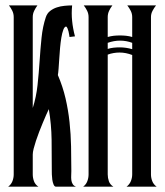

<svg xmlns="http://www.w3.org/2000/svg" viewBox="-20 -704 624 724"><path d="M10.7 0Q22 -8.3 26.9 -20.8Q31.7 -33.2 31.7 -46.4V-639.6Q31.7 -652.3 26.4 -663.3Q21 -674.3 13.7 -683.6H121.1Q114.3 -674.3 108.9 -663.3Q103.5 -652.3 103.5 -639.6V-296.9Q116.7 -337.9 121.6 -383.5Q126.5 -429.2 129.4 -474.4Q132.3 -519.5 136.7 -562Q141.1 -604.5 152.8 -639.2Q157.7 -653.8 168.9 -662.6Q180.2 -671.4 194.1 -676Q208 -680.7 223.4 -682.1Q238.8 -683.6 252 -683.6Q249 -653.8 252 -625Q254.9 -596.2 262.7 -566.9L242.2 -564.5Q241.7 -567.9 240.7 -573.7Q239.7 -579.6 238.3 -585.7Q236.8 -591.8 234.6 -596.9Q232.4 -602.1 229.5 -604Q223.1 -603.5 218.8 -591.8Q214.4 -580.1 211.4 -562.5Q208.5 -544.9 206.5 -523.4Q204.6 -502 203.4 -481.7Q202.1 -461.4 200.9 -445.1Q199.7 -428.7 198.2 -420.9Q216.8 -377.4 227.1 -333.3Q237.3 -289.1 242.2 -243.7Q247.1 -198.2 248 -152.1Q249 -106 249 -59.1Q249 -51.8 248.5 -42.7Q248 -33.7 249 -25.1Q250 -16.6 254.2 -9.8Q258.3 -2.9 267.1 0H191.4Q185.5 0 182.1 -8.1Q178.7 -16.1 177.2 -26.4Q175.8 -36.6 175.5 -46.4Q175.3 -56.2 175.3 -60.1Q175.3 -118.7 174.6 -176.8Q173.8 -234.9 164.1 -292.5Q159.7 -283.7 153.8 -270Q147.9 -256.3 141.1 -240.2Q134.3 -224.1 127.7 -206.8Q121.1 -189.5 115.7 -173.3Q110.4 -157.2 106.9 -143.6Q103.5 -129.9 103.5 -121.1V-46.4Q103.5 -33.2 108.2 -20.5Q112.8 -7.8 125 0Z M293.5 0Q304.7 -8.3 309.3 -20.8Q314 -33.2 314 -46.4V-639.6Q314 -652.3 308.6 -663.3Q303.2 -674.3 295.9 -683.6H403.8Q396.5 -674.3 391.4 -663.3Q386.2 -652.3 386.2 -639.6V-564.5Q397.5 -567.9 408.9 -569.1Q420.4 -570.3 432.6 -570.3Q443.8 -570.3 455.6 -569.1Q467.3 -567.9 478.5 -564.5V-639.6Q478.5 -652.3 472.9 -663.3Q467.3 -674.3 460 -683.6H568.4Q561 -674.3 555.2 -663.3Q549.3 -652.3 549.3 -639.6V-46.4Q549.3 -33.2 554.2 -20.8Q559.1 -8.3 570.8 0H457Q468.3 -8.3 473.4 -20.8Q478.5 -33.2 478.5 -46.4V-496.6Q454.6 -505.9 430.7 -505.9Q419.4 -505.9 408 -503.9Q396.5 -502 386.2 -498V-46.4Q386.2 -33.2 390.6 -20.5Q395 -7.8 407.7 0ZM478.5 -542.5Q456.5 -550.8 432.6 -550.8Q409.7 -550.8 386.2 -542.5V-519.5Q396.5 -522.9 408.4 -524.2Q420.4 -525.4 431.6 -525.4Q455.1 -525.4 478.5 -518.6Z"/></svg>

Font: XAYAX
Style: Regular
Weight: 400
Designer: Peter Wiegel
Foundry: Peter Wiegel
Version: Version 1.000 2009 initial release